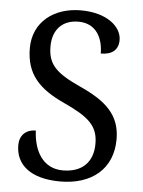

<svg xmlns="http://www.w3.org/2000/svg" viewBox="-53 -766 609 818"><g transform="rotate(5 252.0 -357.0)"><path d="M235 10C370 10 459 -63 459 -190C459 -294 397 -349 287 -399C179 -448 144 -483 144 -560C144 -630 184 -675 254 -675C331 -675 360 -612 360 -548C407 -548 435 -569 435 -612C435 -669 372 -724 260 -724C144 -724 57 -656 57 -545C57 -435 112 -375 224 -324C330 -275 371 -240 371 -163C371 -83 323 -38 242 -38C157 -38 117 -110 113 -197C70 -197 44 -170 44 -129C44 -46 107 10 235 10Z"/></g></svg>

Font: Noto Serif Sinhala SemiCondensed
Style: Regular
Weight: 400
Width: 4
Designer: Jelle Bosma - Monotype Design Team
Foundry: Monotype Imaging Inc.
Version: Version 2.007